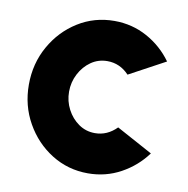

<svg xmlns="http://www.w3.org/2000/svg" viewBox="-65 -577 640 654"><g transform="rotate(10 255.0 -250.5)"><path d="M355 -159 480 -91Q445.5 -44 393.5 -15.5Q341.5 13 280 13Q211 13 154.2 -22.5Q97.5 -58 63.8 -117.8Q30 -177.5 30 -250Q30 -323 63.8 -383Q97.5 -443 154.2 -478.5Q211 -514 280 -514Q341.5 -514 393.5 -485.5Q445.5 -457 480 -409L355 -341.5Q323.5 -375 280 -375Q248.5 -375 223.5 -357.5Q198.5 -340 183.8 -311.5Q169 -283 169 -250Q169 -217.5 183.8 -189.2Q198.5 -161 223.5 -143.5Q248.5 -126 280 -126Q322.5 -126 355 -159Z"/></g></svg>

Font: Urbanist ExtraBold
Style: Regular
Weight: 800
Designer: Corey Hu
Foundry: Corey Hu
Version: Version 1.330; ttfautohint (v1.8.4.7-5d5b)